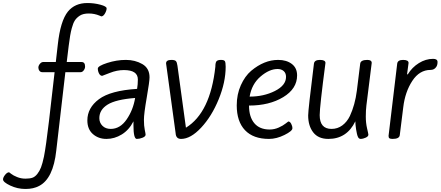

<svg xmlns="http://www.w3.org/2000/svg" viewBox="-208 -902 2905 1266"><path d="M323 -426H223L163 91Q143 276 50 324Q13 344 -40 344Q-93 344 -140.5 321.5Q-188 299 -188 281Q-188 268 -174.5 251Q-161 234 -148 234Q-147 234 -134 244.5Q-121 255 -95 265.5Q-69 276 -40.5 276Q-12 276 5.5 270Q23 264 38 245Q53 226 62.5 201.5Q72 177 82 130Q95 65 115 -104L152 -426H72Q59 -426 52 -435Q45 -444 45 -456.5Q45 -469 55 -481Q65 -493 76 -493H160L173 -607Q190 -764 240 -826Q286 -882 368 -882Q413 -882 454 -871Q495 -860 495 -847Q495 -832 484 -813Q473 -794 460 -794Q459 -794 448 -799Q415 -813 377.5 -813Q340 -813 318.5 -799Q297 -785 285.5 -767Q274 -749 265 -715Q254 -675 245 -600L232 -493H330Q353 -493 353 -463Q353 -450 344 -438Q335 -426 323 -426Z M447 -123Q447 -93 467.5 -72.5Q488 -52 522 -52Q584 -52 627 -114.5Q670 -177 683 -256Q555 -246 501 -212Q447 -178 447 -123ZM778 -392Q778 -365 759.5 -258.5Q741 -152 741 -112Q741 -72 746.5 -46Q752 -20 752 -14Q752 -2 732 6Q712 14 694 14Q672 14 672 -76V-102Q643 -45 595 -15.5Q547 14 494 14Q441 14 404.5 -18Q368 -50 368 -108Q368 -191 444.5 -248Q521 -305 696 -316Q701 -346 701 -378Q701 -440 609 -440Q563 -440 515.5 -421Q468 -402 466 -402Q453 -402 445 -417.5Q437 -433 437 -450Q437 -467 499 -487Q561 -507 622 -507Q683 -507 730.5 -479.5Q778 -452 778 -392Z M1280 -462Q1280 -360 1234 -247.5Q1188 -135 1118.5 -60.5Q1049 14 986 14Q952 14 950 -24L887 -484Q887 -507 922 -507Q944 -507 951.5 -499.5Q959 -492 962 -469L1018 -60Q1179 -159 1212 -462Q1212 -491 1220.5 -499Q1229 -507 1249 -507Q1269 -507 1274.5 -499Q1280 -491 1280 -462Z M1678 -395Q1678 -420 1662.5 -433.5Q1647 -447 1622 -447Q1568 -447 1510 -397.5Q1452 -348 1438 -265Q1531 -265 1604.5 -302Q1678 -339 1678 -395ZM1353 -207Q1353 -280 1380 -340Q1407 -400 1448 -435Q1534 -507 1626 -507Q1681 -507 1716 -480.5Q1751 -454 1751 -405Q1751 -317 1659.5 -261.5Q1568 -206 1434 -206Q1434 -131 1469 -89.5Q1504 -48 1570 -48Q1601 -48 1630 -61Q1659 -74 1676 -88L1693 -101Q1704 -101 1712 -86Q1720 -71 1720 -56Q1720 -38 1667.5 -12Q1615 14 1566 14Q1462 14 1407.5 -43.5Q1353 -101 1353 -207Z M2208 -207Q2204 -175 2204 -133Q2204 -91 2212.5 -55Q2221 -19 2221 -14Q2221 -2 2202.5 6Q2184 14 2172 14Q2160 14 2154.5 5Q2149 -4 2145.5 -20Q2142 -36 2140 -49Q2135 -82 2135 -102Q2079 14 1957 14Q1891 14 1857.5 -29Q1824 -72 1824 -141Q1824 -178 1862 -482Q1865 -507 1901.5 -507Q1938 -507 1938 -487Q1900 -198 1900 -143Q1900 -52 1978 -52Q2018 -52 2049 -75Q2080 -98 2099 -137Q2133 -210 2145 -304L2167 -482Q2170 -507 2214 -507Q2243 -507 2243 -487Z M2631 -441Q2558 -441 2510.5 -368.5Q2463 -296 2451 -195L2428 -11Q2425 14 2381 14Q2366 14 2360 10Q2354 6 2354 -6L2411 -482Q2414 -507 2450 -507Q2486 -507 2486 -487L2476 -412H2481Q2509 -458 2554 -486Q2599 -514 2648 -514Q2677 -514 2677 -493Q2677 -472 2668 -460Q2655 -441 2631 -441Z"/></svg>

Font: Kite One
Style: Regular
Weight: 400
Designer: Eduardo Rodriguez Tunni
Foundry: Eduardo Rodriguez Tunni
Version: Version 1.001